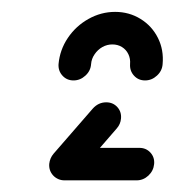

<svg xmlns="http://www.w3.org/2000/svg" viewBox="-20 -687 298 328"><path d="M64.8 -406.7Q65.9 -418.1 74.8 -426.3Q83.7 -434.4 95.2 -434.4H218.1Q229.6 -434.4 237 -426.3Q244.4 -418.1 243.3 -406.7Q242.2 -395.2 233.5 -387Q224.8 -378.9 213.3 -378.9H90.4Q78.9 -378.9 71.3 -387Q63.7 -395.2 64.8 -406.7ZM89.6 -379.3Q78.1 -379.3 70.7 -387.4Q63.3 -395.6 64.1 -407Q65.2 -417 71.5 -424.4L138.5 -501.5Q148.1 -512.2 161.5 -512.2Q173 -512.2 180.4 -504.1Q187.8 -495.9 186.7 -484.4Q185.9 -474.8 179.3 -467.4L111.9 -389.6Q107.8 -384.8 101.9 -382Q95.9 -379.3 89.6 -379.3ZM105.6 -549.6Q94.1 -549.6 86.7 -557.8Q79.3 -565.9 80 -577.4Q82.2 -601.9 95.9 -622.2Q109.6 -642.6 131.1 -654.6Q152.6 -666.7 176.7 -666.7Q200.7 -666.7 220.2 -654.6Q239.6 -642.6 249.8 -622.2Q260 -601.9 257.8 -577.4Q257 -565.9 248.1 -557.8Q239.3 -549.6 227.8 -549.6Q216.3 -549.6 208.9 -557.8Q201.5 -565.9 202.2 -577.4Q203 -586.7 199.3 -594.4Q195.6 -602.2 188.3 -606.7Q181.1 -611.1 171.9 -611.1Q163 -611.1 155 -606.7Q147 -602.2 141.7 -594.4Q136.3 -586.7 135.6 -577.4Q134.8 -565.9 125.9 -557.8Q117 -549.6 105.6 -549.6Z"/></svg>

Font: 26F Galaxy Sans Oblique
Style: Regular
Weight: 400
Italic angle: -5°
Designer: C₂₉H₂₅N₃O₅
Version: Version 1.200;FEAKit 1.0